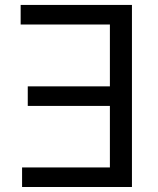

<svg xmlns="http://www.w3.org/2000/svg" viewBox="-20 -747 632 767"><path d="M507.1 -727.3V0H68.2V-78.1H419V-323.9H90.9V-402H419V-649.1H62.5V-727.3Z"/></svg>

Font: Inter Zeller
Style: Regular
Weight: 400
Designer: Rasmus Andersson; Joe Bland
Foundry: zeller
Version: Version 3.015;git-dec3a8cb1